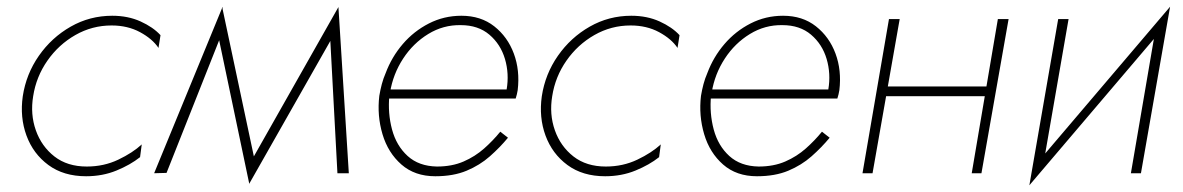

<svg xmlns="http://www.w3.org/2000/svg" viewBox="-20 -517 3530 573"><path d="M79 -230Q88 -288 121.5 -336Q155 -384 205 -412.5Q255 -441 313 -441Q361 -441 398 -421Q435 -401 453 -374L459 -412Q437 -436 399.5 -453Q362 -470 315 -470Q248 -470 191 -437.5Q134 -405 96 -350.5Q58 -296 48 -230Q39 -167 59 -112.5Q79 -58 124.5 -24.5Q170 9 237 9Q286 9 327.5 -8Q369 -25 398 -48L403 -86Q376 -61 333 -40.5Q290 -20 239 -20Q181 -20 142.5 -50Q104 -80 87 -128Q70 -176 79 -230Z M987 0H1021L990 -496L964 -429ZM725 -28 724 31 979 -418 990 -496ZM724 32 743 -25 643 -496 629 -421ZM440 0 477 -1 646 -427 644 -496Z M1131 -223H1519Q1521 -229 1522.5 -235.5Q1524 -242 1525 -248Q1532 -307 1513.5 -357Q1495 -407 1455 -438.5Q1415 -470 1357 -470Q1305 -470 1260 -447Q1215 -424 1182 -385.5Q1149 -347 1131 -299Q1124 -283 1119.5 -266Q1115 -249 1112 -231Q1105 -172 1121.5 -116.5Q1138 -61 1178 -26Q1218 9 1279 9Q1333 9 1372.5 -7.5Q1412 -24 1442 -50.5Q1472 -77 1496 -106L1473 -124Q1452 -98 1425 -74Q1398 -50 1363.5 -35Q1329 -20 1284 -20Q1230 -21 1196.5 -51.5Q1163 -82 1150 -130.5Q1137 -179 1142 -232L1144 -241Q1153 -296 1183 -342Q1213 -388 1258 -415.5Q1303 -443 1355 -442Q1407 -442 1440.5 -413.5Q1474 -385 1487 -341Q1500 -297 1492 -250H1134Z M1628 -230Q1637 -288 1670.5 -336Q1704 -384 1754 -412.5Q1804 -441 1862 -441Q1910 -441 1947 -421Q1984 -401 2002 -374L2008 -412Q1986 -436 1948.5 -453Q1911 -470 1864 -470Q1797 -470 1740 -437.5Q1683 -405 1645 -350.5Q1607 -296 1597 -230Q1588 -167 1608 -112.5Q1628 -58 1673.5 -24.5Q1719 9 1786 9Q1835 9 1876.5 -8Q1918 -25 1947 -48L1952 -86Q1925 -61 1882 -40.5Q1839 -20 1788 -20Q1730 -20 1691.5 -50Q1653 -80 1636 -128Q1619 -176 1628 -230Z M2091 -223H2479Q2481 -229 2482.5 -235.5Q2484 -242 2485 -248Q2492 -307 2473.5 -357Q2455 -407 2415 -438.5Q2375 -470 2317 -470Q2265 -470 2220 -447Q2175 -424 2142 -385.5Q2109 -347 2091 -299Q2084 -283 2079.5 -266Q2075 -249 2072 -231Q2065 -172 2081.5 -116.5Q2098 -61 2138 -26Q2178 9 2239 9Q2293 9 2332.5 -7.5Q2372 -24 2402 -50.5Q2432 -77 2456 -106L2433 -124Q2412 -98 2385 -74Q2358 -50 2323.5 -35Q2289 -20 2244 -20Q2190 -21 2156.5 -51.5Q2123 -82 2110 -130.5Q2097 -179 2102 -232L2104 -241Q2113 -296 2143 -342Q2173 -388 2218 -415.5Q2263 -443 2315 -442Q2367 -442 2400.5 -413.5Q2434 -385 2447 -341Q2460 -297 2452 -250H2094Z M2613 -230H2936L2941 -259H2617ZM2958 -460 2880 0H2909L2990 -460ZM2633 -460 2554 0H2584L2665 -460Z M3457 -440 3472 -497 3067 -21 3052 36ZM3169 -460H3138L3052 36L3091 -11ZM3472 -497 3432 -450 3355 0H3385Z"/></svg>

Font: Jost ExtraLight
Style: Italic
Weight: 250
Italic angle: -5°
Version: Version 3.710